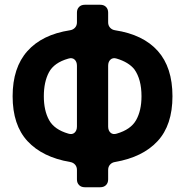

<svg xmlns="http://www.w3.org/2000/svg" viewBox="-20 -754 778 806"><path d="M303 -1V-41Q303 -54 295 -63Q287 -72 274 -74Q158 -94 95.5 -161.5Q33 -229 33 -350Q33 -470 95 -539.5Q157 -609 274 -627Q287 -629 295 -638Q303 -647 303 -660V-701Q303 -716 312 -725Q321 -734 336 -734H401Q416 -734 425 -725Q434 -716 434 -701V-660Q434 -647 442 -638Q450 -629 463 -627Q581 -609 642.5 -540Q704 -471 704 -350Q704 -229 641.5 -161.5Q579 -94 463 -74Q450 -72 442 -63Q434 -54 434 -41V-1Q434 14 425 23Q416 32 401 32H336Q321 32 312 23Q303 14 303 -1ZM470 -193Q529 -210 551.5 -250Q574 -290 574 -350Q574 -421 544 -463Q520 -493 470 -508Q454 -513 444 -504Q434 -495 434 -478V-223Q434 -206 444 -197Q454 -188 470 -193ZM303 -223V-478Q303 -495 293 -504Q283 -513 267 -508Q207 -491 185.5 -450.5Q164 -410 164 -350Q164 -290 186 -250Q208 -210 267 -193Q283 -188 293 -197Q303 -206 303 -223Z"/></svg>

Font: Higure Gothic Black
Style: Regular
Weight: 900
Designer: Yoshimichi Ohira
Foundry: Positype
Version: Version 1.000